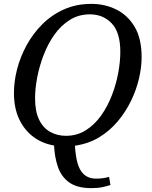

<svg xmlns="http://www.w3.org/2000/svg" viewBox="-20 -745 782 991"><path d="M451 226Q379 226 338 197Q297 168 279.5 118Q262 68 259 6Q199 -4 152.5 -38.5Q106 -73 79 -130Q52 -187 52 -266Q52 -324 68 -387Q84 -450 116.5 -510Q149 -570 197 -618.5Q245 -667 309 -696Q373 -725 452 -725Q521 -725 580 -696Q639 -667 675 -606.5Q711 -546 711 -450Q711 -398 697.5 -340Q684 -282 656.5 -225Q629 -168 588 -119Q547 -70 492 -36.5Q437 -3 367 7Q372 99 398.5 138Q425 177 475 177Q496 177 512.5 174.5Q529 172 543 168L550 210Q531 216 508.5 221Q486 226 451 226ZM320 -44Q378 -44 423.5 -73Q469 -102 502.5 -149.5Q536 -197 558 -254.5Q580 -312 590.5 -370Q601 -428 601 -477Q601 -578 556.5 -624.5Q512 -671 444 -671Q386 -671 340 -642Q294 -613 260.5 -565.5Q227 -518 205 -460.5Q183 -403 172 -345Q161 -287 161 -238Q161 -170 182 -127Q203 -84 239.5 -64Q276 -44 320 -44Z"/></svg>

Font: NotoSerif-Italic
Style: Regular
Weight: 400
Italic angle: -12°
Designer: Monotype Design Team
Foundry: Monotype Imaging Inc.
Version: Version 2.007; ttfautohint (v1.8) -l 8 -r 50 -G 200 -x 14 -D